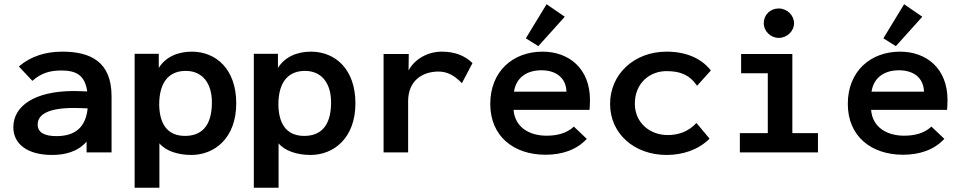

<svg xmlns="http://www.w3.org/2000/svg" viewBox="-20 -720 4544 907"><path d="M226 12C289 12 348 -4 389 -51V0H507V-265C507 -430 406 -476 274 -476C197 -476 126 -455 69 -406L133 -338C174 -375 217 -387 269 -387C339 -387 381 -366 392 -288C368 -289 345 -290 329 -290C143 -290 43 -219 43 -119C43 -40 109 12 226 12ZM158 -132C158 -178 206 -210 329 -210C346 -210 371 -209 394 -208C385 -117 333 -77 247 -77C195 -77 158 -91 158 -132Z M616 167H733V-43C762 -7 821 12 884 12C993 12 1096 -67 1096 -232C1096 -394 1000 -476 886 -476C820 -476 762 -451 730 -399V-466H616ZM854 -78C780 -78 734 -123 732 -225C732 -340 785 -387 862 -385C935 -383 981 -329 981 -236C981 -116 924 -78 854 -78Z M1179 167H1296V-43C1325 -7 1384 12 1447 12C1556 12 1659 -67 1659 -232C1659 -394 1563 -476 1449 -476C1383 -476 1325 -451 1293 -399V-466H1179ZM1417 -78C1343 -78 1297 -123 1295 -225C1295 -340 1348 -387 1425 -385C1498 -383 1544 -329 1544 -236C1544 -116 1487 -78 1417 -78Z M1792 0H1908V-242C1908 -341 1978 -382 2051 -382C2096 -382 2129 -361 2162 -327L2212 -422C2174 -459 2126 -476 2067 -476C2002 -476 1939 -442 1910 -387L1911 -465H1792Z M2523 -502 2648 -641 2562 -700 2464 -539ZM2557 11C2635 11 2704 -12 2752 -64L2691 -122C2657 -90 2611 -79 2562 -79C2484 -79 2413 -116 2406 -201H2765C2766 -214 2767 -234 2767 -248C2767 -397 2667 -476 2543 -476C2404 -476 2296 -384 2296 -229C2296 -76 2407 11 2557 11ZM2408 -287C2419 -357 2472 -388 2538 -388C2607 -388 2654 -352 2656 -287Z M3129 12C3203 12 3278 -11 3332 -65L3270 -139C3231 -97 3183 -82 3134 -82C3051 -82 2979 -139 2979 -230C2979 -329 3051 -384 3128 -384C3192 -384 3236 -368 3273 -315L3338 -387C3295 -443 3223 -476 3129 -476C2976 -476 2862 -370 2862 -229C2862 -88 2977 12 3129 12Z M3659 -541C3698 -541 3731 -573 3731 -610C3731 -648 3698 -680 3659 -680C3618 -680 3588 -650 3588 -610C3588 -573 3620 -541 3659 -541ZM3475 0H3844V-91H3723V-465H3481V-374H3607V-91H3475Z M4212 -502 4337 -641 4251 -700 4153 -539ZM4246 11C4324 11 4393 -12 4441 -64L4380 -122C4346 -90 4300 -79 4251 -79C4173 -79 4102 -116 4095 -201H4454C4455 -214 4456 -234 4456 -248C4456 -397 4356 -476 4232 -476C4093 -476 3985 -384 3985 -229C3985 -76 4096 11 4246 11ZM4097 -287C4108 -357 4161 -388 4227 -388C4296 -388 4343 -352 4345 -287Z"/></svg>

Font: Inconsolata SemiExpanded
Style: Bold
Weight: 700
Width: 6
Monospace: yes
Designer: Raph Levien, Cyreal, Brenton Simpson
Foundry: Raph Levien, Cyreal, Google
Version: Version 3.100